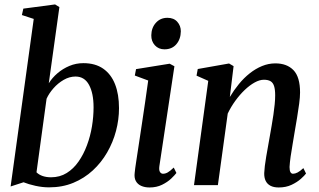

<svg xmlns="http://www.w3.org/2000/svg" viewBox="-20 -837 1440 868"><path d="M200.5 -460.5Q216 -485.5 240 -506Q264 -526.5 293.8 -539Q323.5 -551.5 357 -551.5Q410.5 -551.5 446.2 -526.8Q482 -502 500 -456.5Q518 -411 518 -348Q518 -296.5 504.5 -245.2Q491 -194 464.5 -148Q438 -102 399.5 -66.5Q361 -31 311.5 -10.5Q262 10 202 10Q171.5 10 140 3Q108.5 -4 86.5 -13L28 6L132.5 -751.5L79 -769L85.5 -798L229 -817L248.5 -805ZM145 -58Q156 -47 173 -41.2Q190 -35.5 210.5 -35.5Q250.5 -35.5 281.5 -54.8Q312.5 -74 335.2 -106.8Q358 -139.5 373.2 -180.5Q388.5 -221.5 395.8 -265.8Q403 -310 403 -352Q403 -415.5 382.5 -453.2Q362 -491 321.5 -491Q294 -491 268 -476Q242 -461 221.8 -438Q201.5 -415 190.5 -390.5Z M656 10.5Q634.5 10.5 618.2 3.2Q602 -4 594 -18.8Q586 -33.5 589 -56.5Q590.5 -73 595.5 -105.2Q600.5 -137.5 607 -180.8Q613.5 -224 621 -273.5Q628.5 -323 636 -374.2Q643.5 -425.5 650 -473L589.5 -495.5L595 -524.5L747 -549L768.5 -537.5L700.5 -86Q698 -67.5 703.2 -59.5Q708.5 -51.5 717 -51.5Q727.5 -51.5 738.2 -57.5Q749 -63.5 765.5 -79.5L777.5 -55Q770 -45 753.8 -29.5Q737.5 -14 712.8 -1.8Q688 10.5 656 10.5ZM723.5 -614Q697 -614 680.2 -632.2Q663.5 -650.5 664 -677.5Q664.5 -711.5 684.8 -734Q705 -756.5 737 -756.5Q765.5 -756.5 781.5 -738.5Q797.5 -720.5 797.5 -695.5Q797 -660 777.2 -637Q757.5 -614 723.5 -614Z M1019 -398.5Q1037.5 -429.5 1060 -457Q1082.5 -484.5 1109 -505.5Q1135.5 -526.5 1164.8 -538.5Q1194 -550.5 1225 -550.5Q1277 -550.5 1306.8 -519.8Q1336.5 -489 1336.5 -419Q1336.5 -398.5 1332.5 -368.2Q1328.5 -338 1323 -305Q1317.5 -272 1312.5 -243Q1308.5 -216 1303 -186Q1297.5 -156 1293.8 -128.8Q1290 -101.5 1289 -82Q1289 -65.5 1293.2 -58.5Q1297.5 -51.5 1304.5 -51.5Q1314 -51.5 1325.2 -57.2Q1336.5 -63 1351.5 -77L1363.5 -52.5Q1357 -43.5 1340.2 -28.5Q1323.5 -13.5 1298.2 -1.5Q1273 10.5 1240 10.5Q1217.5 10.5 1202.8 2.8Q1188 -5 1181 -19.5Q1174 -34 1174.5 -54.5Q1175 -67 1177.2 -86.5Q1179.5 -106 1183.5 -129Q1187.5 -152 1191.8 -176Q1196 -200 1200 -222.5Q1204 -245 1208.2 -269.5Q1212.5 -294 1216 -318.2Q1219.5 -342.5 1221.8 -365Q1224 -387.5 1224 -406Q1224 -432.5 1219 -448Q1214 -463.5 1202.8 -470Q1191.5 -476.5 1173 -476.5Q1153.5 -476.5 1131 -464Q1108.5 -451.5 1086.2 -430.2Q1064 -409 1044 -381.5Q1024 -354 1009.5 -323.5L965 0H857L921.5 -471.5L868.5 -495L874 -525L1015.5 -550L1036 -538Z"/></svg>

Font: Merriweather 60pt Medium
Style: Italic
Weight: 500
Italic angle: -7.8°
Version: Version 2.101